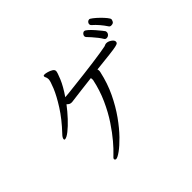

<svg xmlns="http://www.w3.org/2000/svg" viewBox="-175 -1043 1351 1351"><g transform="rotate(-45 500.0 -368.0)"><path d="M959 -672Q959 -666 953 -654Q947 -642 927 -642Q915 -642 910 -650Q893 -676 872.5 -700Q852 -724 830 -743Q823 -749 823 -758Q823 -768 830.5 -775.5Q838 -783 848 -783Q854 -783 872 -769Q890 -755 910 -735.5Q930 -716 944.5 -698Q959 -680 959 -672ZM872 -633Q872 -620 863 -611Q854 -602 841 -602Q829 -602 823 -613Q815 -627 800.5 -645.5Q786 -664 770.5 -681.5Q755 -699 745 -709Q739 -715 739 -723Q739 -732 746.5 -740.5Q754 -749 764 -749Q773 -749 790 -733.5Q807 -718 825 -697.5Q843 -677 856 -660.5Q869 -644 870 -642Q872 -636 872 -633ZM565 -468Q565 -473 564.5 -476Q564 -479 563 -482Q507 -476 454 -469Q401 -462 359 -457Q355 -456 352 -456Q349 -456 346 -456Q336 -456 328.5 -460Q321 -464 312 -473Q281 -432 245 -393.5Q209 -355 178 -330.5Q147 -306 131 -306Q124 -306 124 -313Q124 -327 144 -347Q215 -422 260 -493Q305 -564 326.5 -616.5Q348 -669 348 -687Q348 -689 347.5 -692Q347 -695 347 -696Q346 -704 342.5 -710.5Q339 -717 339 -722Q339 -726 340 -727Q341 -731 352 -731Q361 -731 379 -726Q397 -721 411.5 -712Q426 -703 426 -690Q426 -677 405.5 -627.5Q385 -578 341 -514Q349 -514 379.5 -517.5Q410 -521 454.5 -526Q499 -531 549.5 -537Q600 -543 648 -549.5Q696 -556 734 -562Q772 -568 790 -572Q796 -574 801 -576.5Q806 -579 815 -579Q832 -579 851 -566Q870 -553 870 -539Q870 -531 865 -526Q860 -521 839 -516.5Q818 -512 771 -506.5Q724 -501 639 -492Q642 -486 642 -477Q642 -474 641.5 -470.5Q641 -467 640 -463Q620 -372 582.5 -294Q545 -216 500 -153Q455 -90 411.5 -45.5Q368 -1 334.5 23Q301 47 287 47Q281 47 278 43Q275 39 275 36Q275 28 297 9Q322 -14 359.5 -58Q397 -102 438 -163.5Q479 -225 513 -300.5Q547 -376 565 -461Z"/></g></svg>

Font: Moon Stars Kai T HW
Style: Regular
Weight: 400
Designer: GuiWonder
Version: Version 1.101